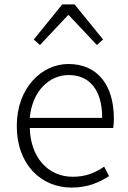

<svg xmlns="http://www.w3.org/2000/svg" viewBox="-20 -837 578 870"><path d="M304 13C381 13 431 -12 474 -39L452 -82C412 -54 367 -36 310 -36C195 -36 118 -127 115 -257H493C495 -270 496 -284 496 -299C496 -455 419 -547 290 -547C169 -547 56 -439 56 -266C56 -91 167 13 304 13ZM115 -303C126 -425 204 -497 291 -497C384 -497 443 -432 443 -303ZM133 -658 161 -633 288 -768H292L419 -633L447 -658L318 -817H262Z"/></svg>

Font: Noto Sans T Chinese Light
Style: Regular
Weight: 300
Designer: Ryoko NISHIZUKA (kana & ideographs); Paul D. Hunt (Latin, Greek & Cyrillic); Wenlong ZHANG (bopomofo); Sandoll Communica
Foundry: Adobe Systems Incorporated
Version: Version 1.000;PS 1;hotconv 1.0.78;makeotf.lib2.5.61930